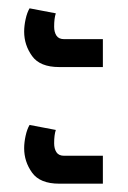

<svg xmlns="http://www.w3.org/2000/svg" viewBox="-20 -507 307 461"><path d="M122 -346Q76 -346 57 -372.5Q38 -399 38 -431Q38 -445 41.5 -461Q45 -477 51 -487L114 -475Q110 -463 110 -443Q110 -430 115.5 -421.5Q121 -413 134 -413H227V-346ZM122 -66Q76 -66 57 -92.5Q38 -119 38 -151Q38 -165 41.5 -181Q45 -197 51 -207L114 -195Q110 -183 110 -163Q110 -150 115.5 -141.5Q121 -133 134 -133H227V-66Z"/></svg>

Font: Noto Sans Thai UI ExtCond
Style: Regular
Weight: 400
Width: 2
Designer: Monotype Design Team
Foundry: Monotype Imaging Inc.
Version: Version 2.000